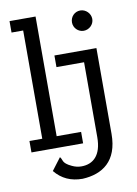

<svg xmlns="http://www.w3.org/2000/svg" viewBox="-92 -725 684 959"><g transform="rotate(-10 250.0 -245.5)"><path d="M19 0H281V-58H157V-665H25V-607H84V-58H19ZM382 -553C410 -553 434 -576 434 -604C434 -632 410 -656 382 -656C353 -656 331 -633 331 -604C331 -576 354 -553 382 -553ZM248 174C349 169 429 117 429 -22V-457H216V-398H356V-18C356 74 313 112 253 112C236 112 221 108 206 101C156 78 169 62 155 48L108 110C143 153 189 174 248 174Z"/></g></svg>

Font: Inconsolata
Style: Regular
Weight: 400
Monospace: yes
Designer: Raph Levien, Cyreal, Brenton Simpson
Foundry: Raph Levien, Cyreal, Google
Version: Version 3.100